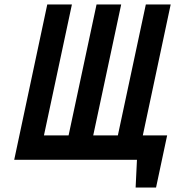

<svg xmlns="http://www.w3.org/2000/svg" viewBox="-20 -720 789 865"><path d="M609 -110 586 0H597L591 125H683L733 -110ZM637 -700 511 -110H400L526 -700H415L289 -110H178L304 -700H193L44 0H600L749 -700Z"/></svg>

Font: Advent Pro
Style: Italic
Weight: 400
Italic angle: -12°
Designer: VivaRado, Andreas Kalpakidis
Foundry: VivaRado, Andreas Kalpakidis
Version: Version 3.000